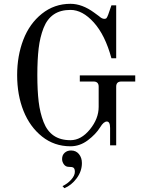

<svg xmlns="http://www.w3.org/2000/svg" viewBox="-20 -750 760 1008"><path d="M306 85Q306 64 319.5 52Q333 40 353 40Q379 40 394.5 59Q410 78 410 106Q410 149 382.5 186Q355 223 318 238L308 227Q334 215 353.5 193.5Q373 172 373 152Q373 135 365 130Q359 126 341 126Q325 126 315.5 113Q306 100 306 85ZM350 -730Q411 -730 474 -684Q490 -673 500 -665Q515 -651 528 -651Q536 -651 539.5 -655.5Q543 -660 548 -673L565 -722H590V-444H565Q532 -566 472.5 -632Q413 -698 350 -698Q297 -698 262 -674Q227 -650 208.5 -602.5Q190 -555 183 -496.5Q176 -438 176 -356Q176 -274 183 -216Q190 -158 208.5 -110Q227 -62 262 -38Q297 -14 350 -14Q406 -14 452 -70.5Q498 -127 498 -189V-295Q498 -322 471 -322H399V-354H690V-322H617Q590 -322 590 -295V13H558V-78Q558 -112 541 -112Q524 -112 506 -82Q483 -45 441 -13.5Q399 18 350 18Q265 18 201 -33Q137 -84 103.5 -167.5Q70 -251 70 -356Q70 -457 102.5 -541.5Q135 -626 200 -678Q265 -730 350 -730Z"/></svg>

Font: Old Standard TT
Style: Regular
Weight: 400
Designer: Alexey Kryukov <alexios@thessalonica.org.ru>
Version: Version 1.0